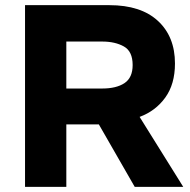

<svg xmlns="http://www.w3.org/2000/svg" viewBox="-20 -724 735 744"><path d="M77 0V-704H404Q526 -704 592 -643Q658 -582 658 -478Q658 -398 620.5 -346Q583 -294 521 -271L690 0H502L363 -242H237V0ZM237 -381H376Q431 -381 462.5 -402Q494 -423 494 -472Q494 -525 460 -544Q426 -563 376 -563H237Z"/></svg>

Font: Prodigy Sans
Style: Bold
Weight: 700
Designer: Wei Huang
Foundry: Wei Huang
Version: Version 1.003; ttfautohint (v1.8.3)